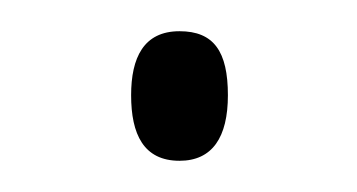

<svg xmlns="http://www.w3.org/2000/svg" viewBox="-20 -96 229 123"><path d="M64 -35C64 -10 72 7 95 7C116 7 126 -8 126 -35C126 -63 117 -76 95 -76C72 -76 64 -59 64 -35Z"/></svg>

Font: Noto Sans Ethiopic ExtraCondensed ExtraLight
Style: Regular
Weight: 200
Width: 2
Designer: Monotype Design Team
Foundry: Monotype Imaging Inc.
Version: Version 2.102